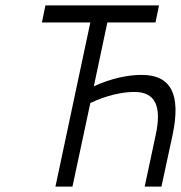

<svg xmlns="http://www.w3.org/2000/svg" viewBox="-20 -690 669 710"><path d="M568 -670H148L135 -607H314L185 0H248L314 -309C375 -338 433 -350 477 -350C553 -350 579 -299 556 -192L515 0H577L618 -190C650 -341 613 -413 504 -413C454 -413 393 -401 327 -371L377 -607H555Z"/></svg>

Font: LT Wave Mono Light
Style: Italic
Weight: 300
Designer: Daniel Lyons
Version: Version 2.5 (Glyphs App)